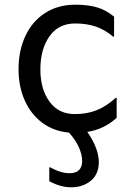

<svg xmlns="http://www.w3.org/2000/svg" viewBox="-20 -554 580 818"><path d="M477 -52Q423 -3 352 8Q401 79 401 137Q401 188 367 216Q333 244 283 244Q238 244 190 218V159H194Q239 184 276 184Q330 184 330 131Q330 105 316 73.5Q302 42 274 11Q208 5 159.5 -31.5Q111 -68 85 -127Q59 -186 59 -259Q59 -338 88 -400.5Q117 -463 172 -498.5Q227 -534 301 -534Q353 -534 392 -523Q431 -512 466 -483V-398H462Q426 -428 387.5 -441Q349 -454 300 -454Q229 -454 190.5 -399Q152 -344 152 -258Q152 -175 190.5 -121.5Q229 -68 299 -68Q351 -68 392 -84.5Q433 -101 473 -137H477Z"/></svg>

Font: AmikoRegular
Style: Regular
Weight: 400
Designer: Pablo Impallari, Rodrigo Fuenzalida, Andres Torresi
Foundry: Impallari Type
Version: Version 1.000; ttfautohint (v1.3)